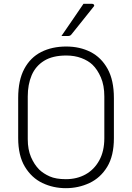

<svg xmlns="http://www.w3.org/2000/svg" viewBox="-20 -963 690 1003"><path d="M326 -720Q397 -720 453 -691.5Q509 -663 542 -603.5Q575 -544 575 -451V-241Q575 -149 540 -91.5Q505 -34 447.5 -7Q390 20 324 20Q258 20 201.5 -7Q145 -34 110 -92Q75 -150 75 -242V-451Q75 -544 107 -603.5Q139 -663 195.5 -691.5Q252 -720 326 -720ZM125 -236Q125 -182 142 -142.5Q159 -103 185 -77Q207 -56 239.5 -41.5Q272 -27 324 -27Q382 -27 427 -52Q472 -77 498.5 -125Q525 -173 525 -241V-459Q525 -517 507 -558.5Q489 -600 463 -625Q441 -646 405.5 -659.5Q370 -673 326 -673Q255 -673 210.5 -645.5Q166 -618 145.5 -570Q125 -522 125 -459ZM416 -943H462Q468 -943 471 -938Q474 -933 469 -928Q445 -898 429.5 -878.5Q414 -859 397.5 -838.5Q381 -818 353 -783Q347 -775 336 -775H301Q332 -820 358 -858Q384 -896 416 -943Z"/></svg>

Font: Recursive Sn Lnr St Lt
Style: Regular
Weight: 300
Version: Version 1.079;hotconv 1.0.112;makeotfexe 2.5.65598; ttfautoh